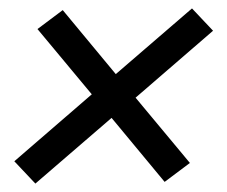

<svg xmlns="http://www.w3.org/2000/svg" viewBox="-20 -568 540 456"><path d="M64 -132 14 -185 198 -344 69 -499 129 -544 255 -392 436 -548 486 -495 302 -336 431 -181 371 -136 245 -288Z"/></svg>

Font: Iosevka Gothic
Style: Italic
Weight: 400
Italic angle: -9°
Monospace: yes
Designer: Belleve Invis
Foundry: Belleve Invis
Version: Version 15.5.1; ttfautohint (v1.8.4)